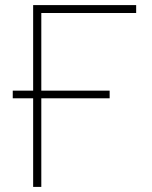

<svg xmlns="http://www.w3.org/2000/svg" viewBox="-20 -733 596 753"><path d="M110 0V-347.5H30V-377.5H110V-713H514V-682H142V-377.5H410V-347.5H142V0Z"/></svg>

Font: Heraclito Thin
Style: Regular
Weight: 100
Designer: Kostas Bartsokas (font) & Cristiano Sobral (main changes)
Foundry: Kostas Bartsokas (font) & Cristiano Sobral (main changes)
Version: Version 1.00;July 8, 2020;FontCreator 13.0.0.2655 64-bit